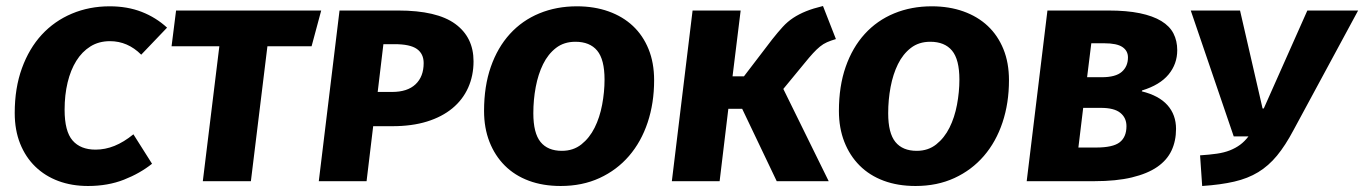

<svg xmlns="http://www.w3.org/2000/svg" viewBox="-20 -603 4540 639"><path d="M450 -421Q405 -466 346 -466Q309 -466 281 -448.5Q253 -431 234 -400.5Q215 -370 205 -328.5Q195 -287 195 -238Q195 -166 221.5 -135.5Q248 -105 298 -105Q330 -105 361 -117.5Q392 -130 424 -156L486 -58Q446 -26 392.5 -5Q339 16 273 16Q219 16 174.5 -0.5Q130 -17 97.5 -48.5Q65 -80 47 -125Q29 -170 29 -227Q29 -310 53 -376Q77 -442 119 -487.5Q161 -533 219 -557.5Q277 -582 345 -582Q404 -582 451.5 -563.5Q499 -545 536 -511Z M870 -449 815 0H655L710 -449H551L566 -568H1049L1017 -449Z M1285 -297Q1336 -297 1363 -322.5Q1390 -348 1390 -393Q1390 -424 1367.5 -440Q1345 -456 1293 -456H1256L1237 -297ZM1556 -399Q1556 -351 1538 -311Q1520 -271 1485.5 -242.5Q1451 -214 1401 -198.5Q1351 -183 1286 -183H1222L1200 0H1041L1110 -568H1305Q1434 -568 1495 -523.5Q1556 -479 1556 -399Z M2157 -336Q2157 -260 2135.5 -195.5Q2114 -131 2073.5 -84Q2033 -37 1975.5 -10.5Q1918 16 1846 16Q1787 16 1740 -1.5Q1693 -19 1660 -52Q1627 -85 1609 -131Q1591 -177 1591 -234Q1591 -316 1613.5 -380.5Q1636 -445 1677 -490Q1718 -535 1775 -558.5Q1832 -582 1900 -582Q1958 -582 2005.5 -565Q2053 -548 2086.5 -516.5Q2120 -485 2138.5 -439.5Q2157 -394 2157 -336ZM1850 -101Q1888 -101 1915 -122.5Q1942 -144 1959 -178Q1976 -212 1984 -254.5Q1992 -297 1992 -338Q1992 -405 1967.5 -434.5Q1943 -464 1895 -464Q1857 -464 1830.5 -443.5Q1804 -423 1787.5 -389.5Q1771 -356 1763 -313.5Q1755 -271 1755 -226Q1755 -160 1779 -130.5Q1803 -101 1850 -101Z M2738 0H2565L2450 -241H2404L2375 0H2216L2285 -568H2445L2418 -349H2456L2550 -472Q2569 -496 2585 -513.5Q2601 -531 2620 -543.5Q2639 -556 2662.5 -565.5Q2686 -575 2719 -583L2762 -473Q2745 -468 2732.5 -462.5Q2720 -457 2709 -448Q2698 -439 2686 -426Q2674 -413 2657 -392L2587 -307Z M3338 -336Q3338 -260 3316.5 -195.5Q3295 -131 3254.5 -84Q3214 -37 3156.5 -10.5Q3099 16 3027 16Q2968 16 2921 -1.5Q2874 -19 2841 -52Q2808 -85 2790 -131Q2772 -177 2772 -234Q2772 -316 2794.5 -380.5Q2817 -445 2858 -490Q2899 -535 2956 -558.5Q3013 -582 3081 -582Q3139 -582 3186.5 -565Q3234 -548 3267.5 -516.5Q3301 -485 3319.5 -439.5Q3338 -394 3338 -336ZM3031 -101Q3069 -101 3096 -122.5Q3123 -144 3140 -178Q3157 -212 3165 -254.5Q3173 -297 3173 -338Q3173 -405 3148.5 -434.5Q3124 -464 3076 -464Q3038 -464 3011.5 -443.5Q2985 -423 2968.5 -389.5Q2952 -356 2944 -313.5Q2936 -271 2936 -226Q2936 -160 2960 -130.5Q2984 -101 3031 -101Z M3628 -112Q3684 -112 3706.5 -129.5Q3729 -147 3729 -183Q3729 -211 3708.5 -227.5Q3688 -244 3644 -244H3585L3569 -112ZM3647 -346Q3693 -346 3713.5 -364Q3734 -382 3734 -412Q3734 -434 3715.5 -446.5Q3697 -459 3655 -459H3612L3598 -346ZM3894 -174Q3894 -134 3879 -102Q3864 -70 3831.5 -47.5Q3799 -25 3747 -12.5Q3695 0 3622 0H3397L3466 -568H3669Q3730 -568 3773.5 -559Q3817 -550 3845 -533Q3873 -516 3885.5 -491.5Q3898 -467 3898 -436Q3898 -390 3869 -355Q3840 -320 3781 -302L3780 -299Q3837 -285 3865.5 -253Q3894 -221 3894 -174Z M3943 -568H4107L4182 -242H4186L4331 -568H4500L4285 -170Q4258 -119 4230 -85Q4202 -51 4167.5 -30Q4133 -9 4087.5 1.5Q4042 12 3981 16L3974 -86Q4005 -88 4029.5 -91.5Q4054 -95 4073 -102.5Q4092 -110 4107 -121Q4122 -132 4135 -149H4086Z"/></svg>

Font: Qjlgwqiwhsfqbnnlvksmvfsycuq
Style: Regular
Weight: 700
Italic angle: -8°
Designer: Carrois Corporate & Edenspiekermann
Foundry: Carrois Corporate GbR & Edenspiekermann AG
Version: Version 2.001